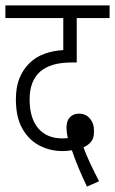

<svg xmlns="http://www.w3.org/2000/svg" viewBox="-20 -642 427 713"><path d="M303 51Q288 20 272 -18Q256 -56 247 -84Q232 -81 212 -81Q167 -81 127.5 -101Q88 -121 63.5 -163.5Q39 -206 39 -273Q39 -319 52.5 -352Q66 -385 90 -408Q112 -430 144.5 -442Q177 -454 215 -456V-575H0V-622H387V-575H265V-410H250Q206 -410 177.5 -401.5Q149 -393 129 -376Q110 -359 100 -333.5Q90 -308 90 -273Q90 -203 122 -165.5Q154 -128 212 -128Q223 -128 232 -129Q227 -150 227 -169Q227 -194 240 -207Q253 -220 273 -220Q299 -220 314.5 -201Q330 -182 329 -156Q330 -130 318.5 -116Q307 -102 290 -95Q301 -65 316.5 -32Q332 1 348 31Z"/></svg>

Font: Noto Sans ExtraCondensed Light
Style: Italic
Weight: 300
Width: 2
Italic angle: -12°
Designer: Monotype Design Team
Foundry: Monotype Imaging Inc.
Version: Version 2.013; ttfautohint (v1.8.4.7-5d5b)